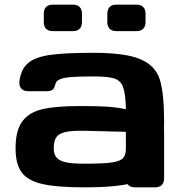

<svg xmlns="http://www.w3.org/2000/svg" viewBox="-20 -805 788 825"><path d="M46.9 -167.5Q46.9 -242.7 74.6 -281.7Q102.2 -320.8 158.8 -335Q215.4 -349.2 316.9 -349.2H346.2Q404.5 -349.1 444 -346.4Q483.5 -343.8 521 -335.7Q519.5 -401.9 509 -430.4Q498.5 -459 471.2 -467.8Q443.8 -476.6 380.3 -476.6Q320.6 -476.6 287.3 -474Q253.9 -471.4 237.5 -464.5Q221.2 -457.5 218.1 -443.9Q214.3 -426 205.8 -419.5Q197.4 -413.1 178.6 -413.1H101Q81.6 -413.1 71.4 -424.7Q61.2 -436.2 63.4 -455.5Q70.2 -508.5 100.9 -534.2Q131.6 -560 195.1 -569Q258.6 -578.1 380.3 -578.1Q520.3 -578.1 584.3 -550.2Q648.3 -522.4 666.7 -463.3Q685.1 -404.2 685.1 -281.2Q685.1 -157.3 653.8 -98.2Q622.5 -39.1 552.3 -19.5Q482.2 0 343.3 0Q224.6 0 162.1 -14.3Q99.6 -28.6 73.2 -64.2Q46.9 -99.8 46.9 -167.5ZM521 -171.9 520.8 -238.6 343.1 -243Q287 -244.1 259.5 -237.4Q232 -230.7 221.4 -214.4Q210.7 -198.1 210.9 -167.5Q211.1 -142.7 222.4 -128.7Q233.7 -114.6 261 -108.1Q288.3 -101.6 343.3 -101.6Q425.8 -101.6 462.3 -107.2Q498.7 -112.9 510 -126.8Q521.2 -140.7 521 -171.9ZM521 -39.1V-242.2Q521 -261.2 531 -271.2Q541 -281.2 560.1 -281.2H646Q665 -281.2 675 -271.2Q685.1 -261.2 685.1 -242.2V-39.1Q685.1 -20 675 -10Q665 0 646 0H560.1Q541 0 531 -10Q521 -20 521 -39.1ZM480.3 -785H566.2Q585.3 -785 595.3 -775Q605.3 -764.9 605.3 -745.9V-710.4Q605.3 -691.3 595.3 -681.3Q585.3 -671.3 566.2 -671.3H480.3Q461.2 -671.3 451.2 -681.3Q441.2 -691.3 441.2 -710.4V-745.9Q441.2 -764.9 451.2 -775Q461.2 -785 480.3 -785ZM207.2 -785H293.2Q312.2 -785 322.2 -775Q332.2 -764.9 332.2 -745.9V-710.4Q332.2 -691.3 322.2 -681.3Q312.2 -671.3 293.2 -671.3H207.2Q188.2 -671.3 178.2 -681.3Q168.2 -691.3 168.2 -710.4V-745.9Q168.2 -764.9 178.2 -775Q188.2 -785 207.2 -785Z"/></svg>

Font: Gyrochrome
Style: Regular
Weight: 400
Designer: David Moles
Foundry: David Moles
Version: Version 1.005;Glyphs 3.2.3 (3260)